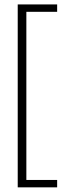

<svg xmlns="http://www.w3.org/2000/svg" viewBox="-20 -770 276 845"><path d="M231.5 54.5H58V-750.5H231.5V-718H96V22H231.5Z"/></svg>

Font: Acari Sans Neue Light
Style: Regular
Weight: 300
Designer: Alfredo Marco Pradil (font), Cristiano Sobral (main changes)
Foundry: Hanken Design Co. (font), Cristiano Sobral (main changes)
Version: Version 2.459;March 19, 2022;FontCreator 14.0.0.2808 64-bit;